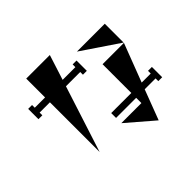

<svg xmlns="http://www.w3.org/2000/svg" viewBox="-199 -1068 1398 1398"><g transform="rotate(-45 500.0 -369.5)"><path d="M395 -574 230 -62V-574H124V-546H84V-652H124V-624H230V-818H473L411 -624H542V-652H582V-546H542V-574ZM917 -696V-502L630 -696ZM897 -231H937V-125H897V-153H785L697 79L490 -99H697V-153H490V-203H697V-499H917L804 -203H897Z"/></g></svg>

Font: Chokokutai
Style: Regular
Weight: 400
Designer: 108号,108go
Foundry: Font Zone 108
Version: Version 1.000; ttfautohint (v1.8.3)